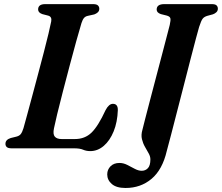

<svg xmlns="http://www.w3.org/2000/svg" viewBox="-20 -720 1078 932"><path d="M339.5 0H36.5Q19 0 12.5 -6.5Q6 -13 6.5 -23Q7 -42 32 -50L58.5 -56.5Q73.5 -60 80.8 -69.2Q88 -78.5 94 -98Q100 -119.5 111.2 -160.5Q122.5 -201.5 136.2 -253.2Q150 -305 164.8 -360.2Q179.5 -415.5 192.8 -466.5Q206 -517.5 215.5 -557Q225 -596.5 228.5 -615.5Q233 -638.5 214.5 -644L185.5 -651.5Q165 -658.5 165 -674Q165 -700 199.5 -700H432Q449 -700 455.5 -693.5Q462 -687 462 -677.5Q462 -667 454.8 -660.2Q447.5 -653.5 437.5 -650L406 -643Q394.5 -640.5 387.8 -632.8Q381 -625 375.5 -608Q365.5 -575 350.2 -520Q335 -465 318 -400.8Q301 -336.5 285 -274.8Q269 -213 257.5 -165.5Q246 -118 242 -97Q236 -68.5 246 -56.8Q256 -45 279.5 -45H343.5Q392 -45 424.2 -76.2Q456.5 -107.5 492.5 -185.5Q508.5 -216 528 -216Q552.5 -216 552 -185.5Q550 -127.5 531.8 -82.5Q513.5 -37.5 483.8 -12Q454 13.5 418 13.5Q399 13.5 383.5 6.8Q368 0 339.5 0ZM946.5 -589Q942.5 -576 931.5 -534.5Q920.5 -493 905.2 -434Q890 -375 873 -308.5Q856 -242 839.5 -178.5Q823 -115 810 -64.2Q797 -13.5 789.5 13Q768.5 103.5 715.8 148Q663 192.5 589.5 192.5Q545 192.5 522.8 173.2Q500.5 154 500.5 126.5Q500.5 103.5 516.5 87.2Q532.5 71 560 71Q579 71 597.8 80.5Q616.5 90 634.2 99.5Q652 109 668 109Q686 109 698 96.2Q710 83.5 710 53.5Q710 39.5 701.8 24.8Q693.5 10 683.8 -7Q674 -24 669 -44.5Q664 -65 671.5 -90.5Q674.5 -103 684.2 -141Q694 -179 707.8 -231.8Q721.5 -284.5 736.8 -342.2Q752 -400 766 -453.2Q780 -506.5 790.2 -545.8Q800.5 -585 804 -599Q809.5 -623 806.8 -631.8Q804 -640.5 789 -644.5L761 -651.5Q740.5 -658.5 740.5 -673.5Q740.5 -700 777.5 -700H1008Q1025 -700 1031.2 -693.8Q1037.5 -687.5 1037.5 -678Q1037.5 -667.5 1030.5 -660.8Q1023.5 -654 1013.5 -650.5L986 -643Q971 -638.5 963.8 -629.2Q956.5 -620 946.5 -589Z"/></svg>

Font: Fraunces 9pt S000 SemiBold
Style: Italic
Weight: 600
Italic angle: -16°
Version: Version 1.000; ttfautohint (v1.8.3)